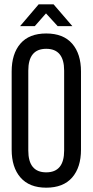

<svg xmlns="http://www.w3.org/2000/svg" viewBox="-20 -862 429 889"><path d="M193 -800 141 -741H73L159 -842H228L315 -741H247ZM355 -531V-169Q355 -87 314 -40Q273 7 194 7Q116 7 75 -40Q34 -87 34 -169V-531Q34 -613 74.5 -660Q115 -707 194 -707Q273 -707 314 -660Q355 -613 355 -531ZM111 -535V-165Q111 -64 194 -64Q277 -64 277 -165V-535Q277 -636 194 -636Q111 -636 111 -535Z"/></svg>

Font: TypoPRO Bebas Neue
Style: Regular
Weight: 400
Designer: Ryoichi Tsunekawa
Foundry: Ryoichi Tsunekawa
Version: Version 001.003